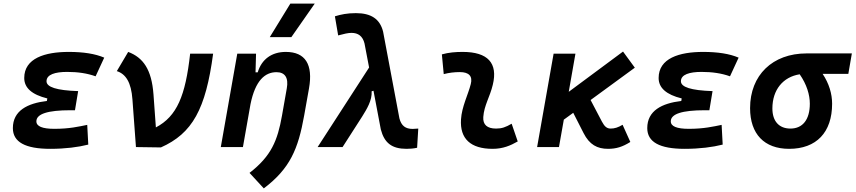

<svg xmlns="http://www.w3.org/2000/svg" viewBox="-20 -815 4741 1064"><path d="M258.3 9.8C341.8 9.8 413.6 0.5 469.2 -13.7L463.4 -123C418 -113.8 364.7 -101.1 281.7 -101.1C214.8 -101.1 181.6 -114.7 181.6 -142.6C181.6 -183.6 244.1 -204.1 370.1 -204.1H395.5L413.1 -310.1C293 -314 237.8 -332.5 237.8 -364.7C237.8 -402.3 285.6 -416.5 352.1 -416.5C411.6 -416.5 463.4 -408.7 509.8 -392.1L557.6 -495.6C507.3 -517.1 442.4 -527.3 360.8 -527.3C229 -527.3 114.3 -492.2 114.3 -382.8C114.3 -328.1 156.7 -290.5 242.2 -269.5L239.7 -255.4C132.3 -242.7 51.3 -201.7 51.3 -105C51.3 -27.8 120.1 9.8 258.3 9.8Z M733.4 0 871.6 2C1046.4 -75.7 1120.1 -210 1161.1 -517.6H1033.7C1007.8 -284.7 960.9 -170.4 843.8 -108.9L830.6 -291.5C820.3 -431.2 772.9 -496.1 690.4 -527.3L627.4 -420.9C677.2 -404.8 707 -358.9 713.9 -264.2Z M1203.6 0H1326.2L1368.2 -237.8C1395 -370.1 1449.2 -415 1512.2 -415C1559.1 -415 1580.1 -384.3 1569.3 -325.2L1542.5 -173.3C1518.1 -36.1 1483.4 49.8 1362.8 143.1L1441.9 229C1587.4 118.7 1632.3 11.2 1665.5 -174.3L1692.4 -325.2C1715.8 -458 1671.9 -527.3 1564 -527.3C1485.4 -527.3 1429.7 -486.3 1408.2 -414.1H1396L1398.9 -517.6H1294.9ZM1475.1 -609.4H1594.7L1724.1 -794.9H1588.9Z M2232.9 9.8C2252.9 9.8 2270.5 8.3 2291.5 3.9L2297.9 -102.5C2281.2 -101.6 2272 -100.6 2267.1 -100.6C2227.1 -100.6 2204.1 -117.7 2193.4 -159.2L2103 -639.6C2085.4 -710.4 2036.1 -742.2 1952.1 -742.2C1904.3 -742.2 1869.1 -734.9 1835.9 -724.6L1854 -618.7C1886.2 -627.4 1909.2 -632.8 1927.7 -632.8C1964.8 -632.8 1989.7 -615.2 2000 -574.2L2025.4 -440.9L1740.2 0H1878.4L1986.8 -168.9C2013.2 -211.4 2042.5 -258.8 2039.6 -309.1L2049.8 -312L2090.3 -98.1C2109.9 -22.5 2151.9 9.8 2232.9 9.8Z M2815.4 -129.4C2781.7 -109.9 2761.2 -102.5 2729 -102.5C2679.7 -102.5 2655.3 -124 2658.2 -166.5C2662.6 -231 2695.3 -278.8 2710.9 -345.2C2740.2 -465.3 2683.6 -527.3 2543.9 -527.3C2505.4 -527.3 2466.8 -524.4 2428.7 -513.7L2439 -404.3C2468.8 -412.1 2498.5 -415.5 2528.3 -415.5C2579.1 -415.5 2600.1 -392.6 2588.9 -349.1C2574.2 -290.5 2539.1 -224.1 2534.7 -153.3C2527.8 -46.4 2587.9 9.8 2710 9.8C2767.1 9.8 2809.1 -8.3 2849.1 -31.2Z M2956.5 0H3077.6L3104.5 -151.9L3156.7 -189.9L3213.9 -77.6C3246.6 -13.2 3289.6 9.8 3349.6 9.8C3394.5 9.8 3429.7 -1 3473.1 -28.3L3430.2 -123.5C3404.8 -108.4 3385.7 -102.5 3363.8 -102.5C3343.3 -102.5 3330.1 -113.8 3315.9 -140.6L3252.9 -260.7L3498 -439.9L3432.6 -529.3L3131.8 -306.2L3168.9 -517.6H3047.9Z M3773.9 9.8C3857.4 9.8 3929.2 0.5 3984.9 -13.7L3979 -123C3933.6 -113.8 3880.4 -101.1 3797.4 -101.1C3730.5 -101.1 3697.3 -114.7 3697.3 -142.6C3697.3 -183.6 3759.8 -204.1 3885.7 -204.1H3911.1L3928.7 -310.1C3808.6 -314 3753.4 -332.5 3753.4 -364.7C3753.4 -402.3 3801.3 -416.5 3867.7 -416.5C3927.2 -416.5 3979 -408.7 4025.4 -392.1L4073.2 -495.6C4022.9 -517.1 3958 -527.3 3876.5 -527.3C3744.6 -527.3 3629.9 -492.2 3629.9 -382.8C3629.9 -328.1 3672.4 -290.5 3757.8 -269.5L3755.4 -255.4C3647.9 -242.7 3566.9 -201.7 3566.9 -105C3566.9 -27.8 3635.7 9.8 3773.9 9.8Z M4353 9.8C4504.4 9.8 4591.3 -81.5 4591.3 -240.2C4591.3 -295.4 4574.2 -352.5 4538.6 -405.8H4681.2L4700.7 -519H4449.7C4261.2 -519 4136.7 -398.4 4136.7 -215.8C4136.7 -72.3 4215.3 9.8 4353 9.8ZM4411.6 -403.3C4450.7 -347.2 4467.8 -289.6 4467.8 -240.2C4467.8 -152.8 4428.7 -102.5 4360.4 -102.5C4296.9 -102.5 4260.3 -143.6 4260.3 -213.9C4260.3 -317.4 4319.3 -388.7 4411.6 -403.3Z"/></svg>

Font: Cascadia Mono SemiBold
Style: Italic
Weight: 600
Italic angle: -10°
Monospace: yes
Designer: Aaron Bell
Foundry: Saja Typeworks
Version: Version 2404.023